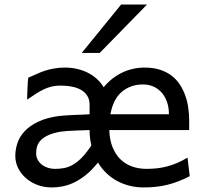

<svg xmlns="http://www.w3.org/2000/svg" viewBox="-20 -801 892 833"><path d="M600.6 -434.6Q546.9 -434.6 509 -403.1Q471.2 -371.6 459 -305.2H712.9Q712.9 -336.4 703.9 -360.6Q694.8 -384.8 679.4 -401.4Q664.1 -418 643.8 -426.3Q623.5 -434.6 600.6 -434.6ZM368.7 -236.8Q359.4 -236.3 342.8 -235.8Q326.2 -235.4 307.6 -234.6Q289.1 -233.9 271.2 -232.7Q253.4 -231.4 241.7 -229.5Q210.9 -224.1 190.9 -215.1Q170.9 -206.1 158.7 -194.3Q146.5 -182.6 141.6 -168Q136.7 -153.3 136.7 -136.7Q136.7 -122.1 142.8 -109.6Q148.9 -97.2 159.9 -88.1Q170.9 -79.1 186 -73.7Q201.2 -68.4 219.7 -68.4Q238.3 -68.4 256.3 -71.5Q274.4 -74.7 292.5 -84.2Q310.5 -93.8 329.3 -111.6Q348.1 -129.4 368.7 -158.7Q371.1 -161.6 373 -164.3Q375 -167 376 -170.9Q372.6 -186 370.6 -202.6Q368.7 -219.2 368.7 -236.8ZM607.9 -507.8Q645.5 -507.8 674.6 -498.3Q703.6 -488.8 725.1 -472.2Q746.6 -455.6 761 -433.1Q775.4 -410.6 784.4 -384.8Q793.5 -358.9 797.1 -331.1Q800.8 -303.2 800.8 -275.9V-236.8H454.1Q455.6 -193.8 468.5 -162.1Q481.4 -130.4 502.9 -109.6Q524.4 -88.9 553.2 -78.6Q582 -68.4 615.2 -68.4Q638.7 -68.4 661.1 -70.8Q683.6 -73.2 705.6 -79.1Q727.5 -85 749.3 -94.2Q771 -103.5 793.5 -117.2L803.2 -36.6Q777.3 -23.4 753.4 -14.2Q729.5 -4.9 705.3 1Q681.2 6.8 656.2 9.5Q631.3 12.2 603 12.2Q572.8 12.2 544.2 5.4Q515.6 -1.5 490 -14.9Q464.4 -28.3 442.9 -48.6Q421.4 -68.8 405.3 -95.7Q399.9 -89.4 394.3 -83.3Q388.7 -77.1 383.3 -70.8Q361.8 -47.9 339.6 -32Q317.4 -16.1 295.2 -6.3Q272.9 3.4 250.2 7.8Q227.5 12.2 205.1 12.2Q170.4 12.2 141.4 1Q112.3 -10.3 91.3 -29.1Q70.3 -47.9 58.3 -72.5Q46.4 -97.2 46.4 -124.5Q46.4 -152.3 55.7 -180.2Q64.9 -208 86.9 -231.7Q108.9 -255.4 145.5 -272.9Q182.1 -290.5 236.8 -297.9Q249.5 -299.3 268.8 -300.5Q288.1 -301.8 307.9 -302.5Q327.6 -303.2 344.5 -304Q361.3 -304.7 368.7 -305.2V-346.7Q368.7 -368.7 359.1 -384.5Q349.6 -400.4 332.8 -410.4Q315.9 -420.4 292.5 -425Q269 -429.7 241.7 -429.7Q222.2 -429.7 205.3 -425.8Q188.5 -421.9 171.6 -414.1Q154.8 -406.2 137 -395Q119.1 -383.8 97.7 -368.7Q97.7 -376.5 98.1 -389.4Q98.6 -402.3 99.1 -416.3Q99.6 -430.2 100.6 -443.1Q101.6 -456.1 102.5 -463.9Q121.6 -471.7 138.7 -479.7Q155.8 -487.8 174.3 -493.9Q192.9 -500 214.4 -503.9Q235.8 -507.8 263.7 -507.8Q288.6 -507.8 312.7 -502.4Q336.9 -497.1 358.6 -486.6Q380.4 -476.1 398.7 -460Q417 -443.8 429.7 -422.4Q462.9 -462.9 508.8 -485.4Q554.7 -507.8 607.9 -507.8ZM617.7 -781.2 412.6 -571.3H334.5L505.4 -781.2Z"/></svg>

Font: Andika Basic
Style: Regular
Weight: 400
Designer: Annie Olsen & Victor Gaultney
Foundry: SIL International
Version: Version 1.000